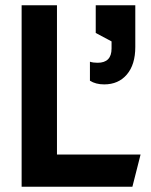

<svg xmlns="http://www.w3.org/2000/svg" viewBox="-20 -708 574 728"><path d="M350 -470Q403 -470 403 -524V-551L343 -583V-688H493V-530Q493 -463 461 -425.5Q429 -388 375 -388Q343 -388 321 -402V-474Q333 -470 350 -470ZM62 0V-688H196V-122H513L482 0Z"/></svg>

Font: Techna Sans
Style: Regular
Weight: 400
Designer: Carl Enlund
Version: Version 1.003